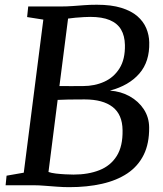

<svg xmlns="http://www.w3.org/2000/svg" viewBox="-20 -770 679 798"><path d="M267.4 7.9Q243.5 7.9 216.9 5.9Q190.2 3.9 165.4 2Q140.7 0 122.2 0H3.3L7.3 -39.8L78.8 -52.3L160.1 -688.5L92.7 -699.1L97.3 -743H229.8Q260.1 -743.1 283.7 -745Q307.4 -746.8 330.6 -748.5Q353.8 -750.3 382.4 -750.3Q442.5 -750.3 484 -737.5Q525.4 -724.7 550.8 -702.8Q576.1 -680.8 587.9 -652.7Q599.7 -624.6 600.3 -593.8Q602.3 -513.8 559.1 -464.2Q516 -414.5 436.9 -393.4Q482.4 -390.3 519.1 -369.7Q555.8 -349.2 577.7 -315.8Q599.5 -282.4 599.9 -240.4Q600.6 -173.4 577.1 -126.1Q553.5 -78.9 509.3 -49.3Q465 -19.8 403.6 -6Q342.3 7.9 267.4 7.9ZM285.5 -44.4Q346.7 -44.4 393.1 -62.7Q439.5 -80.9 465.1 -121.6Q490.8 -162.4 489.4 -229.4Q488.5 -294.1 448.1 -325.4Q407.7 -356.8 331.7 -356.8Q290.4 -356.8 264.3 -356.3Q238.2 -355.8 219.6 -354.8L181.5 -55.2Q193 -51 212.1 -48.7Q231.1 -46.5 251.3 -45.5Q271.5 -44.4 285.5 -44.4ZM227 -412.3Q250.5 -411.8 276.2 -412.1Q301.8 -412.3 324.9 -412.3Q373.6 -412.3 413.5 -430.4Q453.4 -448.4 476.9 -486.2Q500.4 -523.9 499.2 -583Q498.4 -621.3 483.1 -647.3Q467.7 -673.3 436.1 -686.5Q404.5 -699.8 355 -699.8Q345.3 -699.8 328.3 -698.9Q311.4 -698 293.5 -696.4Q275.6 -694.7 262.9 -692.8Z"/></svg>

Font: Merriweather Light
Style: Italic
Weight: 300
Italic angle: -7.8°
Designer: Eben Sorkin
Foundry: Eben Sorkin
Version: Version 2.101